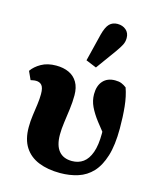

<svg xmlns="http://www.w3.org/2000/svg" viewBox="-120 -882 810 982"><g transform="rotate(15 285.0 -391.5)"><path d="M292 15Q227 15 178.5 -4.5Q130 -24 103.5 -65Q77 -106 77 -170Q77 -203 81.5 -234Q86 -265 90 -295Q94 -325 94 -350Q94 -383 83 -396Q72 -409 52 -409Q44 -409 36.5 -407.5Q29 -406 24 -405L4 -449Q21 -474 53.5 -492.5Q86 -511 132 -511Q171 -511 200 -497.5Q229 -484 245 -456.5Q261 -429 261 -388Q261 -352 256 -314Q251 -276 246 -240.5Q241 -205 241 -175Q241 -118 265 -89Q289 -60 335 -60Q369 -60 394 -78Q419 -96 433 -135Q447 -174 447 -236Q447 -265 445 -288.5Q443 -312 439 -337L469 -333L473 -212Q439 -254 412.5 -288.5Q386 -323 371 -354.5Q356 -386 356 -420Q356 -465 379 -490.5Q402 -516 443 -516Q463 -516 476.5 -510.5Q490 -505 503 -495Q518 -453 523.5 -400Q529 -347 529 -284Q529 -196 511 -138Q493 -80 461.5 -46.5Q430 -13 386.5 1Q343 15 292 15ZM274 -577 310 -723Q321 -765 337.5 -781.5Q354 -798 380 -798Q407 -798 425 -782.5Q443 -767 443 -740Q443 -720 434.5 -703.5Q426 -687 409 -663L330 -554Z"/></g></svg>

Font: Source Serif 4 ExtraBold
Style: Regular
Weight: 800
Designer: Frank Grießhammer
Foundry: Adobe Systems Incorporated
Version: Version 4.004;hotconv 1.0.116;makeotfexe 2.5.65601